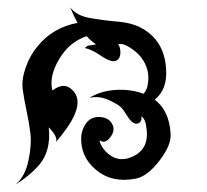

<svg xmlns="http://www.w3.org/2000/svg" viewBox="-20 -480 560 520"><path d="M210 -350Q217 -357 221.5 -357Q226 -357 230.5 -358Q235 -359 240 -360Q224 -371 215 -382Q168 -367 140 -319.5Q112 -272 122 -235Q156 -261 180 -232Q211 -194 146 -113Q132 -96 132 -95Q137 -110 112 -135Q119 -71 85 -32Q59 -3 22 20Q48 -2 57 -45Q66 -88 62.5 -117.5Q59 -147 52 -179.5Q45 -212 41.5 -238Q38 -264 49.5 -297Q61 -330 82 -355Q124 -406 190 -418Q180 -436 170 -460Q187 -438 222 -431.5Q257 -425 298 -421.5Q339 -418 365 -403Q426 -369 430 -291Q433 -237 399 -210Q438 -181 442 -119Q445 -88 412 -45Q379 -2 347 4Q283 16 240 -20Q197 -56 200 -110Q201 -125 209 -139.5Q217 -154 229 -159.5Q241 -165 256.5 -162.5Q272 -160 280 -150Q295 -131 280 -110Q265 -89 250 -100Q250 -88 266 -70Q299 -36 341.5 -57Q384 -78 377 -131Q374 -160 362 -165Q365 -159 361.5 -152.5Q358 -146 351 -145Q344 -144 336.5 -151Q329 -158 322 -170Q315 -182 307 -190Q299 -198 273.5 -209.5Q248 -221 222 -215Q253 -234 293.5 -236.5Q334 -239 369 -226Q378 -237 380 -250Q388 -291 362 -325Q350 -340 330.5 -352Q311 -364 300 -360Q305 -355 306 -341Q307 -327 300 -319.5Q293 -312 281 -315Q269 -318 249.5 -331.5Q230 -345 210 -350Z"/></svg>

Font: SOV_mook
Style: Book
Weight: 400
Version: Version 1.00